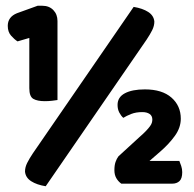

<svg xmlns="http://www.w3.org/2000/svg" viewBox="-20 -641 676 668"><path d="M180 -293Q174 -292 161.5 -290.5Q149 -289 136 -289Q110 -289 96 -297Q82 -305 82 -334V-509L41 -497Q30 -504 18.5 -517Q7 -530 7 -551Q7 -582 39 -595L111 -621H127Q151 -621 165.5 -606Q180 -591 180 -568ZM445 -617Q476 -612 495.5 -599.5Q515 -587 517 -566Q517 -551 509.5 -536Q502 -521 490 -503L139 7Q108 2 88.5 -10.5Q69 -23 67 -44Q67 -59 74.5 -74Q82 -89 94 -107ZM484 -330Q544 -330 576.5 -301.5Q609 -273 609 -228Q609 -197 588.5 -168.5Q568 -140 538 -114L500 -81H604Q607 -74 610.5 -63.5Q614 -53 614 -42Q614 -20 604.5 -11Q595 -2 579 -2H402Q391 -10 384.5 -21.5Q378 -33 378 -49Q378 -66 382 -77.5Q386 -89 392 -97L464 -163Q479 -176 488 -185.5Q497 -195 502 -202Q507 -209 508.5 -214.5Q510 -220 510 -225Q510 -238 500.5 -244.5Q491 -251 475 -251Q453 -251 436.5 -244.5Q420 -238 409 -231Q401 -238 395 -249.5Q389 -261 389 -276Q389 -303 414.5 -316.5Q440 -330 484 -330Z"/></svg>

Font: Baloo Da
Style: Regular
Weight: 400
Designer: Noopur Datye and Ek Type
Foundry: Ek Type
Version: Version 1.443;PS 1.000;hotconv 16.6.51;makeotf.lib2.5.65220;